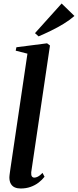

<svg xmlns="http://www.w3.org/2000/svg" viewBox="-20 -1064 444 1095"><path d="M158 -81.5Q157 -64.5 162 -57.8Q167 -51 176 -51Q185 -51 196.5 -56.8Q208 -62.5 222.5 -78L234 -56Q219.5 -37.5 199.5 -22.2Q179.5 -7 154 2Q128.5 11 97.5 11Q79 11 64.5 4.8Q50 -1.5 41.8 -15.8Q33.5 -30 33.5 -53Q33.5 -57.5 34.5 -65.5Q35.5 -73.5 36.8 -83.2Q38 -93 39.5 -102.5L136.5 -758L69.5 -775L73.5 -794.5L248.5 -817L265 -804.5ZM200 -856.5 179.5 -875 331.5 -1044 404.5 -973Q377.5 -949.5 342.8 -928.2Q308 -907 271 -889Q234 -871 200 -856.5Z"/></svg>

Font: Merriweather 120pt SemiBold
Style: Italic
Weight: 600
Italic angle: -7.8°
Version: Version 2.101